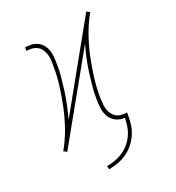

<svg xmlns="http://www.w3.org/2000/svg" viewBox="-170 -637 841 916"><g transform="rotate(-30 250.0 -179.0)"><path d="M162 174V156Q184 156 205.5 152.5Q227 149 248 140Q269 131 287 116Q305 101 318 82.5Q331 64 338.5 43Q346 22 350 0V-1Q327 -3 308 -16.5Q289 -30 280.5 -50.5Q272 -71 272.5 -95Q273 -119 277 -142Q282 -176 291 -208.5Q300 -241 310.5 -274Q321 -307 334 -339Q347 -371 363 -403L31 2H30Q30 2 30 2Q30 2 30 2L24 -4L16 -9V-10Q16 -10 16 -10Q16 -10 16 -10Q50 -51 76 -97.5Q102 -144 121.5 -192.5Q141 -241 156 -290Q171 -339 179 -389Q182 -404 183.5 -419Q185 -434 182.5 -448.5Q180 -463 174 -475.5Q168 -488 157 -496.5Q146 -505 132 -508.5Q118 -512 103 -512L106 -530Q123 -530 139.5 -526Q156 -522 169.5 -512Q183 -502 191 -487.5Q199 -473 201.5 -457Q204 -441 202.5 -423Q201 -405 198 -388Q193 -354 184 -321.5Q175 -289 164.5 -256Q154 -223 141 -191Q128 -159 113 -127L444 -532H445Q445 -532 445 -532Q445 -532 445 -532L452 -526L459 -521V-520Q459 -520 459 -520Q459 -520 459 -520Q425 -479 399 -432.5Q373 -386 353.5 -337.5Q334 -289 319 -240Q304 -191 296 -141Q294 -126 292.5 -111Q291 -96 293 -81.5Q295 -67 301.5 -54.5Q308 -42 318.5 -33.5Q329 -25 343.5 -21.5Q358 -18 372 -18L369 0Q365 24 357 47.5Q349 71 334.5 91.5Q320 112 300 129Q280 146 257 156Q234 166 210 170Q186 174 162 174Z"/></g></svg>

Font: Iosevka Slab Thin
Style: Italic
Weight: 100
Italic angle: -9°
Monospace: yes
Designer: Belleve Invis
Foundry: Belleve Invis
Version: Version 11.1.1; ttfautohint (v1.8.3)